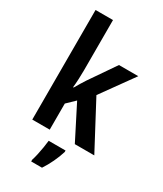

<svg xmlns="http://www.w3.org/2000/svg" viewBox="-239 -846 976 1153"><g transform="rotate(30 248.5 -269.5)"><path d="M186 -412Q186 -383 184.5 -351Q183 -319 180 -291H184Q193 -308 206 -328.5Q219 -349 229 -365L352 -544H486L325 -320L495 0H360L241 -234L186 -181V0H65V-760H186ZM331 71Q320 108 301 148Q282 188 260 221H185V209Q191 191 197 164Q203 137 207.5 109Q212 81 214 61H331Z"/></g></svg>

Font: Noto Sans Bengali Condensed SemiBold
Style: Regular
Weight: 600
Width: 3
Designer: Joana Ranito - Universal Thirst; Jelle Bosma - Monotype Design Team
Foundry: Universal Thirst ehf.
Version: Version 3.000; ttfautohint (v1.8.4.7-5d5b)